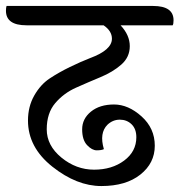

<svg xmlns="http://www.w3.org/2000/svg" viewBox="-69 -671 603 645"><path d="M445 -651Q514 -651 514 -603Q514 -590 511 -586H336Q367 -553 367 -516Q367 -479 338.5 -454Q310 -429 269 -412Q228 -395 186.5 -376.5Q145 -358 116.5 -324.5Q88 -291 88 -236.5Q88 -182 137.5 -141.5Q187 -101 247 -101Q307 -101 348 -131.5Q389 -162 389 -210Q389 -238 373 -253.5Q357 -269 333.5 -269Q310 -269 292 -252Q264 -224 280 -170Q272 -166 256 -166Q240 -166 223.5 -183.5Q207 -201 207 -236.5Q207 -272 236.5 -296Q266 -320 314 -320Q362 -320 406.5 -280Q451 -240 451 -181.5Q451 -123 402.5 -84.5Q354 -46 271.5 -46Q189 -46 107 -111Q25 -176 25 -266Q25 -313 46 -350Q67 -387 98 -407.5Q129 -428 166 -446Q203 -464 234 -476Q307 -503 307 -541Q307 -567 279 -586H20Q-49 -586 -49 -635Q-49 -645 -47 -651Z"/></svg>

Font: Laila
Style: Regular
Weight: 400
Version: Version 1.301;PS 1.0;hotconv 1.0.78;makeotf.lib2.5.61930; tt